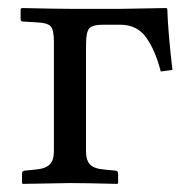

<svg xmlns="http://www.w3.org/2000/svg" viewBox="-20 -451 462 473"><path d="M112.8 -78.1V-348.1Q112.8 -377 105 -386Q97.2 -395 68.8 -396L37.1 -397.9Q31.2 -397.9 30.8 -402.8V-429.2L34.2 -431.2Q122.1 -429.2 153.8 -429.2H277.8L390.1 -431.2L392.1 -429.2Q394 -371.1 404.8 -278.8L376 -274.9Q362.8 -326.7 340.3 -358.4Q317.9 -390.1 275.9 -390.1H233.9Q208 -390.1 200 -381.1Q191.9 -372.1 191.9 -340.8V-78.1Q191.9 -56.2 201.9 -45.7Q211.9 -35.2 237.8 -33.2L263.2 -30.8Q271 -30.8 271 -22.9V0L269 2Q193.8 0 151.9 0L36.1 2L34.2 0V-22.9Q34.2 -30.8 43 -30.8L66.9 -33.2Q91.8 -35.2 102.3 -45.7Q112.8 -56.2 112.8 -78.1Z"/></svg>

Font: Linux Libertine Capitals
Style: Small Caps
Weight: 400
Designer: Philipp H. Poll
Foundry: Philipp H. Poll
Version: Version 5.1.3